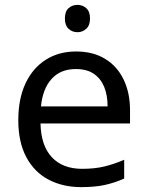

<svg xmlns="http://www.w3.org/2000/svg" viewBox="-20 -757 604 787"><path d="M298 -737Q318 -737 333.5 -723.5Q349 -710 349 -681Q349 -653 333.5 -639Q318 -625 298 -625Q276 -625 261 -639Q246 -653 246 -681Q246 -710 261 -723.5Q276 -737 298 -737ZM292 -546Q361 -546 410.5 -516Q460 -486 486.5 -431.5Q513 -377 513 -304V-251H146Q148 -160 192.5 -112.5Q237 -65 317 -65Q368 -65 407.5 -74.5Q447 -84 489 -102V-25Q448 -7 408 1.5Q368 10 313 10Q237 10 178.5 -21Q120 -52 87.5 -113.5Q55 -175 55 -264Q55 -352 84.5 -415Q114 -478 167.5 -512Q221 -546 292 -546ZM291 -474Q228 -474 191.5 -433.5Q155 -393 148 -321H421Q421 -367 407 -401Q393 -435 364.5 -454.5Q336 -474 291 -474Z"/></svg>

Font: ukannada15
Style: Book
Weight: 400
Designer: Jelle Bosma - Monotype Design Team
Foundry: Monotype Imaging Inc.
Version: Version 2.003